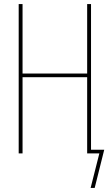

<svg xmlns="http://www.w3.org/2000/svg" viewBox="-20 -755 540 945"><path d="M426 170 469 0H409V-375H91V0H72V-735H91V-393H409V-735H428V-18H493L446 170Z"/></svg>

Font: Iosevka SS18 Thin
Style: Regular
Weight: 100
Monospace: yes
Designer: Belleve Invis
Foundry: Belleve Invis
Version: Version 25.1.1; ttfautohint (v1.8.4)